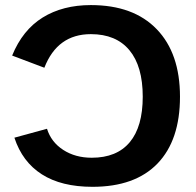

<svg xmlns="http://www.w3.org/2000/svg" viewBox="-20 -718 762 748"><path d="M334 -585Q203.6 -585 152.8 -454.1L27.3 -501.5Q67.9 -601.1 146.2 -649.7Q224.6 -698.2 334 -698.2Q500 -698.2 590.6 -604.2Q681.2 -510.3 681.2 -341.3Q681.2 -171.9 593.8 -81.1Q506.3 9.8 340.3 9.8Q219.2 9.8 143.1 -38.8Q66.9 -87.4 36.1 -181.6L163.1 -216.3Q179.2 -164.6 226.3 -134Q273.4 -103.5 337.4 -103.5Q435.1 -103.5 485.6 -164.1Q536.1 -224.6 536.1 -341.3Q536.1 -460 484.1 -522.5Q432.1 -585 334 -585Z"/></svg>

Font: Arial
Style: Bold
Weight: 700
Designer: Steve Matteson
Foundry: Ascender Corporation
Version: Version 2.00.3